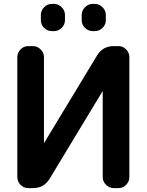

<svg xmlns="http://www.w3.org/2000/svg" viewBox="-20 -967 754 987"><path d="M457 -947H467Q490 -947 507 -930Q524 -913 524 -890V-863Q524 -840 507 -823.5Q490 -807 467 -807H457Q434 -807 417 -823.5Q400 -840 400 -863V-890Q400 -913 417 -930Q434 -947 457 -947ZM247 -947H257Q280 -947 297 -930Q314 -913 314 -890V-863Q314 -840 297 -823.5Q280 -807 257 -807H247Q224 -807 207 -823.5Q190 -840 190 -863V-890Q190 -913 207 -930Q224 -947 247 -947ZM125 0Q102 0 85.5 -17Q69 -34 69 -57V-673Q69 -696 85.5 -713Q102 -730 125 -730H149Q172 -730 189 -713Q206 -696 206 -673V-234Q206 -233 207 -233Q208 -233 208 -234L479 -682Q508 -730 565 -730H589Q612 -730 628.5 -713Q645 -696 645 -673V-57Q645 -34 628.5 -17Q612 0 589 0H565Q542 0 525 -17Q508 -34 508 -57V-496Q508 -497 507 -497Q506 -497 506 -496L235 -48Q206 0 149 0Z"/></svg>

Font: Rounded Mplus 1c Bold
Style: Bold
Weight: 700
Version: Version 1.059.20150529